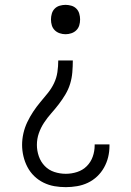

<svg xmlns="http://www.w3.org/2000/svg" viewBox="-20 -558 540 791"><path d="M251 213Q227 213 204 209Q181 205 159.5 194.5Q138 184 121 167.5Q104 151 93 130Q82 109 76.5 85.5Q71 62 71 39Q71 15 76.5 -9Q82 -33 92.5 -55Q103 -77 116.5 -97.5Q130 -118 145.5 -136.5Q161 -155 176.5 -174Q192 -193 202.5 -215Q213 -237 216.5 -261Q220 -285 220 -309H280Q280 -285 278 -260.5Q276 -236 269 -213Q262 -190 249.5 -169Q237 -148 222 -128.5Q207 -109 191 -91Q175 -73 161.5 -52.5Q148 -32 140 -9Q132 14 132 39Q132 63 140 86Q148 109 164.5 126Q181 143 204 150.5Q227 158 251 158Q275 158 298 150.5Q321 143 337.5 126.5Q354 110 362 87.5Q370 65 370 41Q370 40 370 39Q370 38 370 37H431Q431 38 431 40Q431 42 431 43Q431 67 425.5 89.5Q420 112 408.5 132.5Q397 153 380 169Q363 185 342 195Q321 205 297.5 209Q274 213 251 213ZM250 -417Q238 -417 226 -421Q214 -425 205.5 -433.5Q197 -442 193.5 -453.5Q190 -465 190 -478Q190 -490 193.5 -502Q197 -514 205.5 -522.5Q214 -531 226 -534.5Q238 -538 250 -538Q262 -538 274 -534.5Q286 -531 294.5 -522.5Q303 -514 306.5 -502Q310 -490 310 -478Q310 -465 306.5 -453.5Q303 -442 294.5 -433.5Q286 -425 274 -421Q262 -417 250 -417Z"/></svg>

Font: Iosevka Slab Light
Style: Regular
Weight: 300
Monospace: yes
Designer: Belleve Invis
Foundry: Belleve Invis
Version: Version 11.1.0; ttfautohint (v1.8.3)